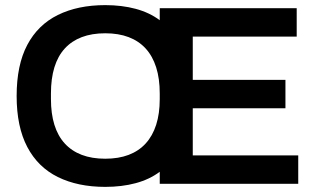

<svg xmlns="http://www.w3.org/2000/svg" viewBox="-20 -718 1240 750"><path d="M391 12Q284 12 206 -26.5Q128 -65 86.5 -144Q45 -223 45 -343Q45 -464 86.5 -542.5Q128 -621 206 -659.5Q284 -698 391 -698Q456 -698 510 -683.5Q564 -669 604 -639V-686H1139V-575H733V-406H1095V-295H733V-111H1145V0H604V-47Q564 -17 510 -2.5Q456 12 391 12ZM391 -98Q443 -98 482.5 -113Q522 -128 549 -157.5Q576 -187 590 -230.5Q604 -274 604 -331V-353Q604 -411 590 -455Q576 -499 549 -528.5Q522 -558 482.5 -573Q443 -588 391 -588Q339 -588 299.5 -573Q260 -558 233 -528.5Q206 -499 192.5 -455Q179 -411 179 -353V-331Q179 -274 192.5 -230.5Q206 -187 233 -157.5Q260 -128 299.5 -113Q339 -98 391 -98Z"/></svg>

Font: Archivo SemiBold
Style: Regular
Weight: 600
Designer: Hector Gatti
Foundry: Omnibus-Type
Version: Version 2.001